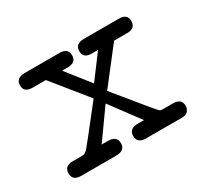

<svg xmlns="http://www.w3.org/2000/svg" viewBox="-98 -567 749 704"><g transform="rotate(-30 277.0 -215.0)"><path d="M64 -62H106.9Q116.7 -63 127 -74.2Q132.8 -80.1 245.1 -223.1L127 -369.1H71.8Q34.7 -369.1 35.2 -398.9Q35.2 -429.7 71.8 -430.2H219.2Q256.3 -430.2 255.9 -399.9Q255.9 -369.1 220.2 -369.1H195.8L273.9 -270L348.1 -369.1H320.8Q285.6 -369.1 286.1 -399.9Q286.1 -429.7 323.2 -430.2H471.2Q507.3 -430.2 506.8 -399.9Q506.8 -369.1 471.2 -369.1H416L301.8 -222.2Q307.6 -215.3 339.8 -175.8Q372.1 -136.2 400.1 -102.1Q428.2 -67.9 432.1 -64.9Q436 -62 444.8 -62H487.8Q523.9 -62 523.9 -30.8Q523.9 -19.5 516.4 -9.8Q508.8 0 490.2 0H338.9Q301.8 0 301.8 -31Q301.8 -62 339.8 -62H365.2L273.9 -185.1L186 -62H211.9Q250 -62 250 -31Q250 0 210.9 0H64Q27.8 0 27.8 -31Q27.8 -62 64 -62Z"/></g></svg>

Font: CMU Typewriter Text Variable Width
Style: Medium
Weight: 500
Version: Version 0.7.0